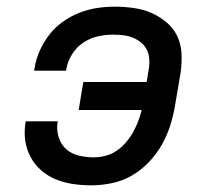

<svg xmlns="http://www.w3.org/2000/svg" viewBox="-20 -548 640 576"><path d="M254 8Q226 8 199 4Q172 0 147.5 -10Q123 -20 103.5 -37Q84 -54 71.5 -77.5Q59 -101 55.5 -128Q52 -155 57 -183V-184H153V-183Q149 -160 155.5 -138Q162 -116 177.5 -101.5Q193 -87 215.5 -81.5Q238 -76 261 -76Q278 -76 296 -80.5Q314 -85 329.5 -95.5Q345 -106 357.5 -120.5Q370 -135 379 -151Q388 -167 394.5 -184Q401 -201 405 -218H216L230 -302H420L427 -345Q429 -360 427.5 -374.5Q426 -389 419 -401.5Q412 -414 400.5 -422.5Q389 -431 376 -436Q363 -441 348 -442.5Q333 -444 318 -444Q295 -444 272 -438.5Q249 -433 229 -419.5Q209 -406 196 -385Q183 -364 179 -341L178 -336H82L84 -345Q88 -371 99.5 -396.5Q111 -422 128.5 -444.5Q146 -467 169.5 -483.5Q193 -500 219 -510Q245 -520 271.5 -524Q298 -528 325 -528Q353 -528 381 -524Q409 -520 433.5 -509.5Q458 -499 479 -481.5Q500 -464 511.5 -440Q523 -416 524.5 -388Q526 -360 522 -331L505 -231Q500 -201 490.5 -171Q481 -141 465 -113Q449 -85 426 -61Q403 -37 375 -21Q347 -5 315.5 1.5Q284 8 254 8Z"/></svg>

Font: Iosevka Aile Medium
Style: Italic
Weight: 500
Italic angle: -9°
Designer: Belleve Invis
Foundry: Belleve Invis
Version: Version 31.1.0; ttfautohint (v1.8.4)